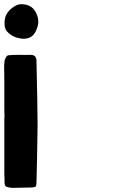

<svg xmlns="http://www.w3.org/2000/svg" viewBox="-22 -912 602 933"><path d="M-2 -580.1Q-2 -602.5 0 -613.3Q0 -619.1 2.9 -625Q4.9 -630.9 8.8 -636.7Q10.7 -638.7 13.7 -641.6Q17.6 -643.6 21.5 -643.6Q35.2 -645.5 71.3 -645.5Q107.4 -644.5 121.1 -645.5Q123 -645.5 125 -645.5Q127 -645.5 128.9 -645.5Q143.6 -644.5 149.4 -636.7Q155.3 -628.9 155.3 -616.2Q155.3 -587.9 159.2 -424.8Q160.2 -377 160.2 -336.9Q161.1 -295.9 160.2 -278.3Q159.2 -214.8 158.2 -150.4Q157.2 -86.9 155.3 -23.4Q155.3 -9.8 151.4 -5.9Q146.5 -2 133.8 -1Q119.1 0 86.9 0Q53.7 1 39.1 1Q34.2 1 28.3 0Q23.4 -1 17.6 -2Q7.8 -3.9 3.9 -8.8Q1 -12.7 0 -23.4Q0 -34.2 0 -44.9Q-1 -55.7 -1 -65.4Q-1 -134.8 -1 -204.1Q-1 -272.5 -1 -341.8Q0 -341.8 0 -341.8Q0 -341.8 0 -341.8Q0 -358.4 -1 -379.9Q-1 -401.4 -1 -423.8Q-1 -464.8 -1 -502Q-1 -567.4 -2 -580.1ZM21.5 -750Q10.7 -758.8 4.9 -770.5Q0 -783.2 0 -796.9Q-1 -827.1 13.7 -849.6Q29.3 -871.1 54.7 -884.8Q67.4 -891.6 83 -891.6Q93.8 -891.6 106.4 -888.7Q137.7 -880.9 153.3 -849.6Q164.1 -828.1 164.1 -806.6Q164.1 -804.7 164.1 -802.7Q162.1 -779.3 149.4 -755.9Q140.6 -739.3 126 -731.4Q111.3 -723.6 89.8 -723.6Q89.8 -723.6 89.8 -723.6Q72.3 -724.6 54.7 -730.5Q37.1 -737.3 21.5 -750Z"/></svg>

Font: KARPATY Font
Style: Regular
Weight: 400
Designer: Inna Sieryk
Version: Version 1.1